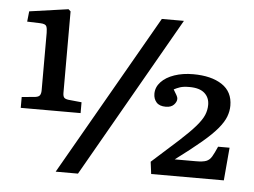

<svg xmlns="http://www.w3.org/2000/svg" viewBox="-52 -787 1144 866"><g transform="rotate(5 520.5 -353.5)"><path d="M48 -259V-308L110 -314Q125 -316 130 -324Q135 -332 135 -346V-606Q135 -626 130.5 -636Q126 -646 103 -647L43 -649L48 -696L224 -721L234 -712V-344Q234 -329 239 -322.5Q244 -316 259 -314L319 -308V-259ZM230 14 647 -714H747L331 14ZM660 -13 653 -68Q726 -133 772.5 -175.5Q819 -218 844.5 -247.5Q870 -277 879.5 -299.5Q889 -322 889 -346Q889 -379 866.5 -399Q844 -419 798 -419Q771 -419 756 -414Q741 -409 728 -402Q737 -387 742.5 -377.5Q748 -368 748 -361Q748 -347 735.5 -334Q723 -321 699 -321Q670 -321 656.5 -336.5Q643 -352 643 -375Q643 -405 665 -428.5Q687 -452 725 -465Q763 -478 810 -478Q892 -478 940.5 -446Q989 -414 989 -351Q989 -326 979.5 -301Q970 -276 945.5 -246.5Q921 -217 876 -179Q831 -141 760 -88H856Q888 -88 903 -94Q918 -100 927.5 -116Q937 -132 950 -162H1002L989 -13Z"/></g></svg>

Font: Literata 7pt Medium
Style: Regular
Weight: 500
Designer: Latin by Veronika Burian and Jose Scaglione. Greek by Irene Vlachou. Cyrillic by Vera Evstafieva.
Foundry: TypeTogether
Version: Version 3.002